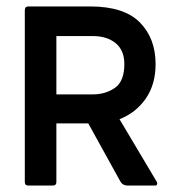

<svg xmlns="http://www.w3.org/2000/svg" viewBox="-20 -576 539 596"><path d="M155 -193V-11Q155 0 144 0H68Q57 0 57 -11V-544Q57 -556 68 -556H260Q365 -556 414 -506.5Q463 -457 463 -377Q463 -314 432.5 -270Q402 -226 351 -206L467 -11Q469 -7 467.5 -3.5Q466 0 461 0H377Q361 0 354 -12L254 -193ZM155 -283H268Q308 -283 337 -303.5Q366 -324 366 -377Q366 -420 339 -442Q312 -464 269 -464H155Z"/></svg>

Font: Zain
Style: Bold
Weight: 700
Designer: Zain,Boutros
Foundry: Mobile Telecommunications Company (Zain), 2024
Version: Version 1.50; ttfautohint (v1.8.4)